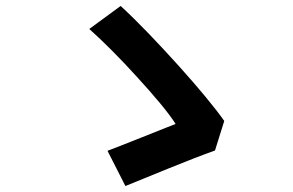

<svg xmlns="http://www.w3.org/2000/svg" viewBox="-20 -671 980 643"><path d="M440 -412C495 -352 545 -293 568 -256C514 -235 399 -188 340 -166L400 -48C469 -76 623 -140 700 -167L731 -266C701 -309 643 -379 578 -451C513 -523 442 -598 384 -651L279 -574C324 -534 385 -473 440 -412Z"/></svg>

Font: GenSekiGothic2 TW B
Style: Regular
Weight: 700
Version: Version 2.100;PS 2.1;hotconv 16.6.51;makeotf.lib2.5.65220 DE